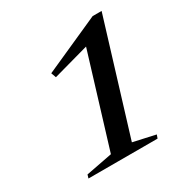

<svg xmlns="http://www.w3.org/2000/svg" viewBox="-157 -806 905 936"><g transform="rotate(-30 296.0 -338.0)"><path d="M230 -48.5 387.5 -563.5 185.5 -507.5 175.5 -535.5 489.5 -676H540L347.5 -47.5L472 -20L465 -0.5H76L82 -20Z"/></g></svg>

Font: Newsreader 16pt SemiBold
Style: Italic
Weight: 600
Italic angle: -17°
Designer: Hugues Gentile
Foundry: Production Type
Version: Version 1.003; ttfautohint (v1.8.3)